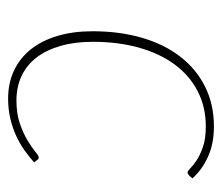

<svg xmlns="http://www.w3.org/2000/svg" viewBox="-57 -484 547 473"><g transform="rotate(-90 216.5 -247.5)"><path d="M20 -54.5Q25 -59 28 -59Q31.5 -59 38.5 -52Q45.5 -45 58.2 -36.5Q71 -28 91.2 -21Q111.5 -14 141.5 -14Q189.5 -14 228.2 -34Q267 -54 294 -90.5Q321 -127 335.5 -178.2Q350 -229.5 350 -292.5Q350 -336.5 340 -371.5Q330 -406.5 311.5 -430.8Q293 -455 266 -467.8Q239 -480.5 205.5 -480.5Q173 -480.5 148.5 -472Q124 -463.5 106.8 -453Q89.5 -442.5 79.2 -434Q69 -425.5 65 -425.5Q61.5 -425.5 59.5 -428.5L53 -437Q66.5 -449 82.5 -460.5Q98.5 -472 118 -481Q137.5 -490 160.5 -495.5Q183.5 -501 210 -501Q248.5 -501 279.2 -486.5Q310 -472 331.5 -445Q353 -418 364.5 -379.5Q376 -341 376 -293Q376 -226.5 360 -171.5Q344 -116.5 313.5 -77Q283 -37.5 239.5 -15.8Q196 6 141.5 6Q99 6 67 -8.5Q35 -23 13.5 -47Z"/></g></svg>

Font: Lato ExtraLight
Style: Italic
Weight: 275
Italic angle: -7°
Designer: Lukasz Dziedzic with Adam Twardoch and Botio Nikoltchev
Foundry: tyPoland Lukasz Dziedzic
Version: Version 2.015; 2015-08-06; http://www.latofonts.com/